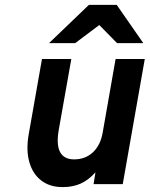

<svg xmlns="http://www.w3.org/2000/svg" viewBox="-20 -752 611 784"><path d="M235.6 12Q183.5 12 148.5 -14.9Q113.5 -41.8 99.8 -90.1Q86 -138.4 97 -202.2L151.4 -511H271.2L220.2 -223.2Q209.2 -162 225.1 -131.6Q241 -101.2 282.6 -101.2Q328.5 -101.2 359.4 -130.1Q390.3 -159 399.2 -210.2L452 -511H571.2L481.2 0H362L369.8 -48.4Q341.7 -17 309.8 -2.5Q277.9 12 235.6 12ZM180.3 -576 342.9 -732H456.7L565.1 -576H457.9L385.5 -649.8L287.1 -576Z"/></svg>

Font: Overpass
Style: Italic
Weight: 400
Italic angle: -10°
Designer: Delve Withrington, Dave Bailey, Thomas Jockin
Foundry: Delve Fonts LLC
Version: Version 4.000